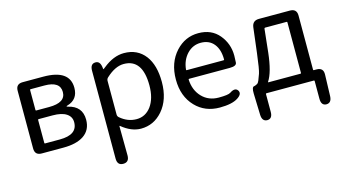

<svg xmlns="http://www.w3.org/2000/svg" viewBox="-86 -870 2508 1413"><g transform="rotate(-15 1167.5 -164.0)"><path d="M144 0Q92 0 92 -52V-491Q92 -543 144 -543H301Q501 -543 501 -405Q501 -316 418 -292Q410 -290 410 -287.5Q410 -285 418 -283Q524 -259 524 -156Q524 -77 464 -37Q408 0 309 0ZM182 -70Q182 -65 187 -65H299Q434 -65 434 -161Q434 -203 398 -226.5Q362 -250 293 -250H187Q182 -250 182 -245ZM182 -321Q182 -316 187 -316H285Q411 -316 411 -397Q411 -478 292 -478H187Q182 -478 182 -473Z M704 229Q659 229 659 177V-492Q659 -543 696 -545Q733 -548 740 -497L741 -488Q742 -481 743.5 -481Q745 -481 758 -492Q838 -557 918 -557Q1021 -557 1079 -481Q1134 -408 1134 -280Q1134 -146 1063 -64Q996 13 898 13Q825 13 752 -47Q748 -50 748 -45L750 177Q750 229 704 229ZM995 -120Q1039 -180 1039 -279Q1039 -480 896 -480Q831 -480 761 -415Q750 -405 750 -390V-134Q750 -120 761 -111Q817 -63 884.5 -63Q952 -63 995 -120Z M1498 13Q1386 13 1314 -62Q1238 -141 1238 -269.5Q1238 -398 1313 -480Q1384 -557 1484.5 -557Q1585 -557 1642 -488.5Q1699 -420 1699 -329Q1699 -302 1697 -276Q1695 -250 1644 -250H1334Q1329 -250 1329 -245Q1333 -163 1382.5 -111.5Q1432 -60 1509 -60Q1581 -60 1599 -72Q1642 -101 1661 -73Q1680 -44 1636 -16Q1591 13 1498 13ZM1329 -321Q1328 -316 1333 -316H1614Q1619 -316 1619 -321Q1619 -397 1583.5 -440.5Q1548 -484 1484 -484Q1424 -484 1381 -440Q1336 -393 1329 -321Z M1812 193Q1772 193 1770 142L1765 -21Q1763 -74 1784 -74Q1789 -74 1806 -83Q1815 -88 1822 -105Q1831 -129 1840 -153Q1850 -181 1865 -303L1888 -493Q1894 -543 1944 -543H2180Q2232 -543 2232 -491V-79Q2232 -74 2237 -74H2257Q2310 -74 2308 -21L2303 142Q2301 193 2261 193Q2222 192 2222 140V5Q2222 0 2217 0H1856Q1851 0 1851 5V140Q1851 192 1812 193ZM1889 -78Q1886 -74 1891 -74H2135Q2140 -74 2140 -79V-464Q2140 -469 2135 -469H1972Q1966 -469 1965 -463L1946 -285Q1930 -140 1889 -78Z"/></g></svg>

Font: Resource Han Rounded CN
Style: Regular
Weight: 400
Designer: Cyano Hao (round all glyphs); Ryoko NISHIZUKA  (kana, bopomofo & ideographs); Paul D. Hunt (Latin, Greek & Cyrillic); Sa
Foundry: Cyano Hao
Version: 0.990